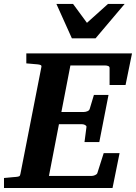

<svg xmlns="http://www.w3.org/2000/svg" viewBox="-35 -937 678 957"><path d="M590.8 -513.2H511.2V-598.1Q511.2 -605.5 503.7 -608.2Q496.1 -610.8 487.8 -610.8H315.9L271 -378.9H383.8Q391.6 -378.9 400.6 -382.6Q409.7 -386.2 412.1 -394L433.1 -463.9H505.9L460 -229H386.2L396 -304.2Q396.5 -307.1 394.5 -309.6Q392.6 -312 389.2 -314Q385.7 -315.9 381.6 -316.9Q377.4 -317.9 374 -317.9H258.8L209 -60.1H421.9Q429.7 -60.1 438.7 -64Q447.8 -67.9 450.2 -74.2L481.9 -173.8H561L525.9 0H-15.1V-49.8Q-3.9 -50.8 7.1 -51.8Q18.1 -52.7 26.4 -53.7Q36.1 -54.7 44.9 -55.2Q56.2 -56.2 60.8 -58.6Q65.4 -61 66.9 -70.8L170.9 -601.1Q173.3 -609.9 168 -612.5Q162.6 -615.2 152.8 -616.2Q144 -616.7 134.8 -617.7Q126.5 -618.7 116.2 -619.4Q106 -620.1 96.2 -621.1V-670.9H623ZM441.4 -746.1H323.2L246.1 -917.5H329.1L398.4 -823.2L503.4 -917.5H586.4Z"/></svg>

Font: Charis SIL Viet
Style: Bold Italic
Weight: 700
Italic angle: -11°
Foundry: SIL International
Version: Version 5.000